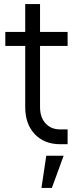

<svg xmlns="http://www.w3.org/2000/svg" viewBox="-20 -700 372 940"><path d="M274.5 6Q197 6 150.2 -43.2Q103.5 -92.5 103.5 -175.5V-475H6V-543.5H103.5V-680H176V-543.5H311V-475H176V-175.5Q176 -126 202.8 -96.2Q229.5 -66.5 274.5 -66.5H311V6ZM183 220 206.5 62.5H291.5L234 220Z"/></svg>

Font: Mohave
Style: Regular
Weight: 400
Designer: Gumpita Rahayu
Foundry: Tokotype
Version: Version 2.003; ttfautohint (v1.8.3)